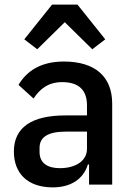

<svg xmlns="http://www.w3.org/2000/svg" viewBox="-20 -798 578 830"><path d="M315 -778 435 -628 379 -585 260 -702 141 -585 85 -628 205 -778ZM256 -532C155 -532 95 -490 60 -431L125 -372C152 -413 188 -443 249 -443C322 -443 356 -407 356 -343V-299H262C117 -299 40 -247 40 -143C40 -48 100 12 208 12C284 12 340 -22 360 -87H365V0H465V-350C465 -467 391 -532 256 -532ZM356 -154C356 -103 307 -71 239 -71C184 -71 151 -94 151 -141V-159C151 -206 189 -229 264 -229H356V-154Z"/></svg>

Font: Plexus Sans Medium
Style: Regular
Weight: 500
Version: Version 2.001;PS 002.001;hotconv 1.0.70;makeotf.lib2.5.58329